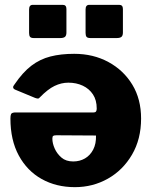

<svg xmlns="http://www.w3.org/2000/svg" viewBox="-20 -762 628 792"><path d="M254 -725V-628Q254 -615 248 -610Q242 -605 228 -605H120Q108 -605 104 -610Q100 -615 100 -626V-723Q100 -742 115 -742H239Q254 -742 254 -725ZM487 -725V-628Q487 -615 481 -610Q475 -605 461 -605H354Q341 -605 337 -610Q333 -615 333 -626V-723Q333 -742 348 -742H472Q487 -742 487 -725ZM379 -314Q379 -349 363.5 -372.5Q348 -396 321.5 -408.5Q295 -421 262 -421Q233 -421 205 -407.5Q177 -394 144 -360Q141 -356 137.5 -355.5Q134 -355 125 -358L43 -392Q27 -399 40 -414Q74 -464 109.5 -491Q145 -518 188 -529Q231 -540 286 -540Q365 -540 427.5 -506Q490 -472 526 -412.5Q562 -353 562 -273Q562 -188 524.5 -124Q487 -60 425 -25Q363 10 289 10Q212 10 152 -23.5Q92 -57 57.5 -120.5Q23 -184 23 -273Q23 -285 25.5 -291Q28 -297 40 -298H365Q373 -298 376 -302Q379 -306 379 -314ZM213 -204Q203 -204 199.5 -201.5Q196 -199 196 -190Q196 -171 205.5 -149.5Q215 -128 233.5 -112Q252 -96 282 -96Q309 -96 330.5 -108.5Q352 -121 364.5 -145Q377 -169 376 -203Z"/></svg>

Font: Libre Franklin ExtraBold
Style: Regular
Weight: 800
Designer: Pablo Impallari, Rodrigo Fuenzalida, Nhung Nguyen
Foundry: Impallari Type
Version: Version 3.000